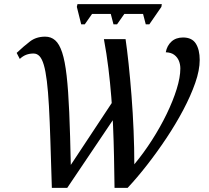

<svg xmlns="http://www.w3.org/2000/svg" viewBox="-20 -902 1002 922"><path d="M370 -785 349 -869 352 -882H757L755 -869L697 -785H680L667 -835H577L542 -785H525L512 -835H422L387 -785ZM229 0Q225 -127 222 -224Q219 -321 215 -392.5Q211 -464 205 -512.5Q199 -561 190.5 -590Q182 -619 170 -632Q158 -645 141 -645Q122 -645 106 -639Q90 -633 75 -619L60 -648Q94 -680 124 -703Q154 -726 197 -726Q225 -726 245 -708.5Q265 -691 278.5 -650Q292 -609 300 -538.5Q308 -468 312.5 -362.5Q317 -257 320 -110L562 -476L571 -398L303 0ZM530 0Q529 -77 527.5 -150.5Q526 -224 523 -295Q520 -366 514.5 -435.5Q509 -505 500.5 -574.5Q492 -644 479 -714H583Q590 -667 597.5 -596.5Q605 -526 611.5 -443Q618 -360 621.5 -275Q625 -190 625 -113Q670 -167 710 -229.5Q750 -292 780.5 -355Q811 -418 828.5 -474.5Q846 -531 846 -573Q846 -593 839 -610Q832 -627 817 -638.5Q802 -650 776 -651Q782 -683 803.5 -702.5Q825 -722 859 -722Q902 -722 920.5 -692.5Q939 -663 939 -614Q939 -565 917.5 -503.5Q896 -442 860 -374Q824 -306 779 -238.5Q734 -171 686 -109.5Q638 -48 593 0Z"/></svg>

Font: Noto Serif
Style: Italic
Weight: 400
Italic angle: -12°
Designer: Monotype Design Team
Foundry: Monotype Imaging Inc.
Version: Version 2.013